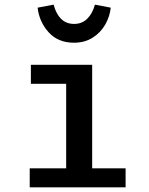

<svg xmlns="http://www.w3.org/2000/svg" viewBox="-20 -807 640 827"><path d="M377 -82H521V0H108V-82H265V-446H113V-528H377ZM142 -774 211 -787Q221 -748 243 -726Q265 -704 299 -704Q333 -704 355.5 -726Q378 -748 389 -787L457 -774Q453 -736 433.5 -701.5Q414 -667 379.5 -645Q345 -623 299 -623Q230 -623 189.5 -668Q149 -713 142 -774Z"/></svg>

Font: Fira Mono Medium
Style: Regular
Weight: 500
Designer: Carrois Corporate & Edenspiekermann AG
Foundry: Carrois Corporate GbR & Edenspiekermann AG
Version: Version 3.206